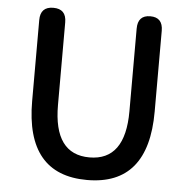

<svg xmlns="http://www.w3.org/2000/svg" viewBox="-53 -789 839 854"><g transform="rotate(5 366.5 -362.0)"><path d="M93 -316V-677Q93 -737 151 -737Q209 -737 209 -677V-308Q209 -88 368.5 -88Q528 -88 528 -308V-677Q528 -737 584 -737Q640 -737 640 -677V-316Q640 13 366.5 13Q93 13 93 -316Z"/></g></svg>

Font: Resource Han Rounded JP Medium
Style: Regular
Weight: 500
Designer: Cyano Hao (round all glyphs); Ryoko NISHIZUKA 西塚涼子 (kana, bopomofo & ideographs); Paul D. Hunt (Latin, Greek & Cyrillic)
Foundry: Cyano Hao
Version: 0.990